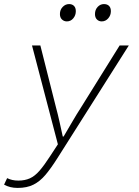

<svg xmlns="http://www.w3.org/2000/svg" viewBox="-61 -703 681 942"><path d="M26 219Q6 219 -10 215Q-26 211 -41 203L-26 171Q-14 177 -0.5 180Q13 183 29 183Q61 183 85.5 172Q110 161 133 134.5Q156 108 185 63L223 5L96 -480H137L214 -175Q222 -146 231 -105.5Q240 -65 247 -33H251Q270 -65 293.5 -105.5Q317 -146 336 -175L526 -480H571L220 74Q189 123 162 155Q135 187 103 203Q71 219 26 219ZM267 -598Q253 -598 243 -607.5Q233 -617 233 -634Q233 -655 246.5 -669Q260 -683 278 -683Q293 -683 302 -674Q311 -665 311 -648Q311 -628 298.5 -613Q286 -598 267 -598ZM438 -598Q424 -598 414.5 -607.5Q405 -617 405 -634Q405 -655 418 -669Q431 -683 449 -683Q465 -683 474 -674Q483 -665 483 -648Q483 -628 470 -613Q457 -598 438 -598Z"/></svg>

Font: Source Code Pro ExtraLight Light
Style: Italic
Weight: 300
Italic angle: -11°
Monospace: yes
Version: Version 1.016;hotconv 1.0.116;makeotfexe 2.5.65601